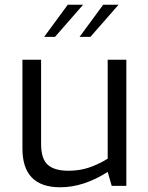

<svg xmlns="http://www.w3.org/2000/svg" viewBox="-20 -787 628 813"><path d="M75 -158V-534H154V-178Q154 -114 182.5 -89Q211 -64 270 -64Q315 -64 354 -76.5Q393 -89 436 -115V-534H515V0H453L436 -59Q334 6 235 6Q75 6 75 -158ZM267 -767H332L213 -631H167ZM417 -767H482L363 -631H317Z"/></svg>

Font: Exo
Style: Regular
Weight: 400
Designer: Natanael Gama
Foundry: Natanael Gama
Version: Version 1.500; ttfautohint (v1.6)